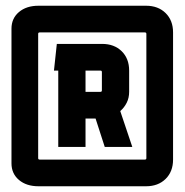

<svg xmlns="http://www.w3.org/2000/svg" viewBox="-20 -820 643 669"><path d="M114 -171Q72 -171 46 -193Q20 -215 20 -251V-720Q20 -756 46 -778Q72 -800 114 -800H489Q531 -800 557 -774.5Q583 -749 583 -707V-264Q583 -222 557 -196.5Q531 -171 489 -171ZM118 -264H485Q490 -264 490 -269V-702Q490 -707 485 -707H118Q113 -707 113 -702V-269Q113 -264 118 -264ZM183 -308V-574H168L178 -667H336Q378 -667 404 -641.5Q430 -616 430 -574V-500Q430 -479 421.5 -462Q413 -445 399 -433L441 -308H345L313 -407H278V-308ZM330 -574H278V-500H330Q335 -500 335 -505V-569Q335 -574 330 -574Z"/></svg>

Font: Karantina
Style: Regular
Weight: 400
Designer: Rony Koch
Foundry: Rony Koch
Version: Version 1.000; ttfautohint (v1.8.3)